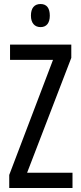

<svg xmlns="http://www.w3.org/2000/svg" viewBox="-20 -936 401 956"><path d="M182 -916C151 -916 134 -896 134 -858C134 -822 152 -801 182 -801C212 -801 228 -822 228 -858C228 -895 213 -916 182 -916ZM341 0V-76H115L335 -648V-714H30V-638H244L26 -65V0Z"/></svg>

Font: Noto Sans Sinhala UI ExtraCondensed
Style: Regular
Weight: 400
Width: 2
Designer: Jelle Bosma - Monotype Design Team
Foundry: Monotype Imaging Inc.
Version: Version 2.006